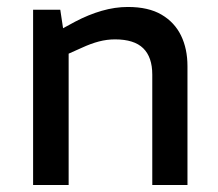

<svg xmlns="http://www.w3.org/2000/svg" viewBox="-20 -531 626 551"><path d="M75 0V-503H153L161 -450L196 -469Q234 -489 272 -500Q310 -511 347 -511Q406 -511 443.5 -489Q481 -467 499.5 -429Q518 -391 518 -341V0H417V-317Q417 -367 391 -392.5Q365 -418 310 -418Q287 -418 264 -412Q241 -406 215 -394L177 -377V0Z"/></svg>

Font: REM Medium
Style: Regular
Weight: 400
Version: Version 1.005;gftools[0.9.28]